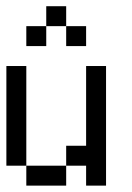

<svg xmlns="http://www.w3.org/2000/svg" viewBox="-20 -582 415 602"><path d="M0 -312.5V-375H62.5V-312.5ZM0 -250V-312.5H62.5V-250ZM0 -187.5V-250H62.5V-187.5ZM0 -125V-187.5H62.5V-125ZM0 -62.5V-125H62.5V-62.5ZM62.5 0V-62.5H125V0ZM125 0V-62.5H187.5V0ZM187.5 -62.5V-125H250V-62.5ZM250 -312.5V-375H312.5V-312.5ZM250 -250V-312.5H312.5V-250ZM250 -187.5V-250H312.5V-187.5ZM250 -125V-187.5H312.5V-125ZM250 -62.5V-125H312.5V-62.5ZM250 0V-62.5H312.5V0ZM62.5 -437.5V-500H125V-437.5ZM125 -500V-562.5H187.5V-500ZM187.5 -437.5V-500H250V-437.5Z"/></svg>

Font: AprilSans
Style: Regular
Weight: 400
Designer: typesprite
Version: Version 1.001;PS 001.001;hotconv 1.0.88;makeotf.lib2.5.64775